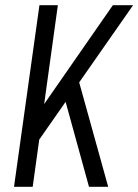

<svg xmlns="http://www.w3.org/2000/svg" viewBox="-20 -720 533 740"><path d="M94 -238 415 -700H493L95 -130ZM132 -700H203L106 0H34ZM222 -367 277 -432 397 0H323Z"/></svg>

Font: Pathway Extreme Condensed Light
Style: Italic
Weight: 300
Width: 3
Italic angle: -8°
Version: Version 1.001;gftools[0.9.26]